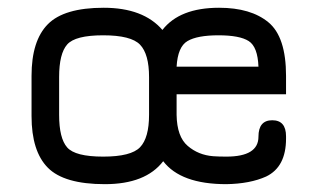

<svg xmlns="http://www.w3.org/2000/svg" viewBox="-20 -470 809 490"><path d="M430.7 -299.8H639.6Q637.7 -350.6 614.7 -365.2Q591.8 -379.9 537.6 -379.9Q483.4 -379.9 458.5 -365.2Q433.6 -350.6 430.7 -299.8ZM130.9 -273.4V-176.8Q130.9 -117.2 151.4 -93.8Q171.9 -70.3 243.2 -70.3Q314.5 -70.3 337.4 -94.2Q360.4 -118.2 360.4 -176.8V-273.4Q360.4 -332 337.4 -356Q314.5 -379.9 243.2 -379.9Q171.9 -379.9 151.4 -356.4Q130.9 -333 130.9 -273.4ZM396.5 -58.6Q351.6 0 247.6 0Q143.6 0 102.1 -42Q60.5 -84 60.5 -173.8V-276.4Q60.5 -366.2 102.1 -408.2Q143.6 -450.2 244.6 -450.2Q345.7 -450.2 394.5 -393.6Q438.5 -450.2 539.1 -450.2Q620.1 -450.2 665 -413.1Q710 -376 710 -276.4V-229.5H430.7V-176.8Q431.6 -121.1 459 -97.7Q486.3 -74.2 524.4 -71.3Q538.1 -70.3 557.6 -70.3Q639.6 -70.3 639.6 -121.1Q639.6 -163.1 674.8 -163.1Q710 -163.1 710 -122.1Q710 -122.1 710 -116.2Q710 -43.9 659.2 -19.5Q618.2 -1 557.6 0Q441.4 0 396.5 -58.6Z"/></svg>

Font: Jura
Style: DemiBold
Weight: 600
Version: Version 2.5